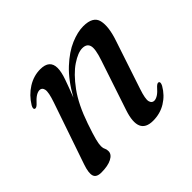

<svg xmlns="http://www.w3.org/2000/svg" viewBox="-114 -607 769 769"><g transform="rotate(-45 270.5 -223.0)"><path d="M61 -359.5Q53 -363 61.5 -378.5Q83.5 -414.5 117 -435.5Q150.5 -456.5 188 -456.5Q241 -456.5 241 -410.5Q241 -389 229.2 -355.8Q217.5 -322.5 201.5 -282Q237.5 -346.5 278.8 -384.8Q320 -423 359.8 -439.8Q399.5 -456.5 431.5 -456.5Q487 -456.5 495.5 -420Q504 -383.5 483 -322L415 -117.5Q400.5 -74.5 404.5 -59.2Q408.5 -44 422 -44Q431 -44 442.5 -51Q454 -58 470.5 -77Q480.5 -86.5 486.5 -84Q494.5 -80.5 486 -64Q466.5 -30 434.2 -10.2Q402 9.5 362 9.5Q280 9.5 315.5 -97L386 -308.5Q403 -358.5 397.2 -377.8Q391.5 -397 366.5 -397Q342 -397 306 -373Q270 -349 233.2 -298.8Q196.5 -248.5 169 -168.5Q153 -122 147.5 -100.2Q142 -78.5 142 -66.5Q142 -55.5 145.8 -48.5Q149.5 -41.5 149.5 -31Q149.5 -13 127.8 -1.8Q106 9.5 69 9.5Q41 9.5 35.5 -8Q30 -25.5 43 -63L132.5 -324Q147.5 -367.5 144.2 -383.5Q141 -399.5 127 -399.5Q117.5 -399.5 106 -392.5Q94.5 -385.5 77 -366Q67 -357 61 -359.5Z"/></g></svg>

Font: Fraunces 72pt
Style: Italic
Weight: 400
Italic angle: -16°
Version: Version 1.000;[b76b70a41]